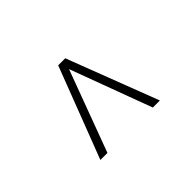

<svg xmlns="http://www.w3.org/2000/svg" viewBox="-91 -871 1145 1145"><g transform="rotate(-45 481.0 -298.5)"><path d="M731.9 -9.8H672.4L481 -525.4L289.6 -9.8H230L451.2 -586.9H510.7Z"/></g></svg>

Font: Dai Banna SIL Light
Style: Oblique
Weight: 400
Italic angle: -11°
Designer: Victor Gaultney
Foundry: SIL International
Version: Version 2.000